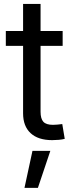

<svg xmlns="http://www.w3.org/2000/svg" viewBox="-20 -689 362 950"><path d="M290 -535.6V-461.9H8.8V-535.6ZM94.2 -669.4H180.7V-136.2Q180.7 -101.6 194.6 -86.4Q208.5 -71.3 242.2 -71.3Q251.5 -71.3 264.4 -72.5Q277.3 -73.7 288.1 -75.2L300.3 -2Q287.1 1.5 270.5 2.9Q253.9 4.4 238.3 4.4Q168.9 4.4 131.6 -30Q94.2 -64.5 94.2 -128.4ZM101.1 240.7 140.6 57.6H229L167.5 240.7Z"/></svg>

Font: Inter 20pt
Style: Regular
Weight: 400
Version: Version 4.001;git-66647c0bb